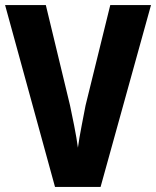

<svg xmlns="http://www.w3.org/2000/svg" viewBox="-20 -734 613 754"><path d="M573 -714H413L316 -320C310 -287 291 -196 286 -154C281 -196 262 -288 255 -320L160 -714H0L196 0H375Z"/></svg>

Font: Noto Sans Gurmukhi Condensed ExtraBold
Style: Regular
Weight: 800
Width: 3
Designer: Jelle Bosma - Monotype Design Team
Foundry: Monotype Imaging Inc.
Version: Version 2.004